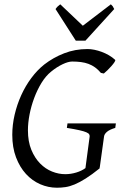

<svg xmlns="http://www.w3.org/2000/svg" viewBox="-20 -858 564 893"><path d="M516.1 -263.2Q489.7 -255.4 477.5 -244.9Q465.3 -234.4 463.9 -223.1L443.8 -78.1Q443.8 -78.1 443.6 -77.9Q443.4 -77.6 442.4 -77.1Q442.9 -76.2 443.8 -75.2Q406.7 -45.4 378.4 -27.6Q350.1 -9.8 327.1 -0.2Q304.2 9.3 284.4 12.2Q264.6 15.1 245.1 15.1Q204.6 15.1 167 -1.2Q129.4 -17.6 100.6 -49.1Q71.8 -80.6 54.4 -126.5Q37.1 -172.4 37.1 -231Q37.1 -277.3 48.1 -324.5Q59.1 -371.6 78.6 -414.8Q98.1 -458 125.5 -494.9Q152.8 -531.7 186 -558.1Q227.5 -590.3 278.3 -610.1Q329.1 -629.9 387.2 -629.9Q401.9 -629.9 418.9 -626.5Q436 -623 453.1 -616.7Q470.2 -610.4 486.3 -601.1Q502.4 -591.8 515.1 -580.1Q518.1 -577.6 512.7 -569.3Q507.3 -561 498.5 -551Q489.7 -541 479.7 -531.2Q469.7 -521.5 462.9 -516.1L449.2 -519Q436.5 -534.2 422.4 -544.4Q408.2 -554.7 391.8 -560.8Q375.5 -566.9 356.7 -569.3Q337.9 -571.8 315.9 -571.8Q297.4 -571.8 270.8 -559.1Q244.1 -546.4 217.8 -524.9Q192.9 -504.9 173.1 -472.7Q153.3 -440.4 139.2 -402.6Q125 -364.7 117.4 -325.4Q109.9 -286.1 109.9 -252Q109.9 -199.7 125.7 -161.4Q141.6 -123 166.5 -97.7Q191.4 -72.3 222.2 -60.1Q252.9 -47.9 283.2 -47.9Q309.6 -47.9 335 -55.7Q360.4 -63.5 377.4 -76.2L397 -223.1Q397.5 -228 395 -232.9Q392.6 -237.8 381.6 -242.7Q370.6 -247.6 349.1 -252.4Q327.6 -257.3 291 -263.2L293.9 -284.2H519ZM377.4 -668.9H332.5L238.3 -815.9Q245.1 -825.2 249 -828.6Q252.9 -832 260.3 -837.9L365.2 -738.3L495.6 -837.9Q501.5 -832.5 504.2 -828.9Q506.8 -825.2 511.2 -815.9Z"/></svg>

Font: GentiumAlt
Style: Italic
Weight: 400
Italic angle: -7°
Designer: J. Victor Gaultney
Version: Version 1.02; 2005; OFL release